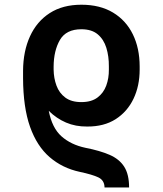

<svg xmlns="http://www.w3.org/2000/svg" viewBox="-20 -573 699 825"><path d="M534.7 232.4H429.2Q428.7 201.7 402.6 189.2Q376.5 176.8 322.8 165.5Q248 149.4 193.4 102.3Q138.7 55.2 109.1 -28.1Q79.6 -111.3 79.1 -236.8V-269Q79.6 -353 108.9 -417Q138.2 -481 193.8 -516.8Q249.5 -552.7 329.6 -552.7Q409.7 -552.7 465.6 -519Q521.5 -485.4 550.8 -425.5Q580.1 -365.7 580.1 -287.1V-273.9Q580.1 -204.1 553.7 -148.7Q527.3 -93.3 477.1 -61Q426.8 -28.8 354.5 -29.3Q304.7 -28.8 263.7 -46.4Q222.7 -64 189.5 -96.7Q203.6 -23.4 244.1 12.7Q284.7 48.8 346.7 62Q409.2 74.2 450.9 92.3Q492.7 110.4 513.7 143.3Q534.7 176.3 534.7 232.4ZM329.6 -134.3Q372.6 -134.3 398.7 -153.8Q424.8 -173.3 436.5 -205.1Q448.2 -236.8 447.8 -273.9V-287.1Q448.2 -331.1 437 -367.4Q425.8 -403.8 399.9 -425.5Q374 -447.3 329.6 -447.3Q264.2 -447.3 237.5 -401.4Q210.9 -355.5 210.4 -287.1V-273.9Q210.9 -236.8 222.7 -205.1Q234.4 -173.3 260.5 -153.8Q286.6 -134.3 329.6 -134.3Z"/></svg>

Font: Inter Semi Bold
Style: Regular
Weight: 600
Designer: Rasmus Andersson
Foundry: rsms
Version: Version 4.000;git-e0f93cc